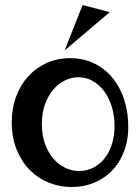

<svg xmlns="http://www.w3.org/2000/svg" viewBox="-20 -732 560 766"><path d="M26.9 -245.1Q26.9 -299.8 44.2 -346.4Q61.5 -393.1 92.5 -427.2Q123.5 -461.4 166.3 -480.7Q209 -500 259.8 -500Q309.1 -500 350.1 -481.7Q391.1 -463.4 421.4 -430.2Q451.7 -397 469.7 -350.6Q487.8 -304.2 491.2 -248Q494.6 -188 478.8 -139.4Q462.9 -90.8 432.1 -56.9Q401.4 -22.9 358.6 -4.4Q315.9 14.2 266.1 14.2Q218.3 14.2 175 -3.2Q131.8 -20.5 98.9 -53.7Q65.9 -86.9 46.4 -135Q26.9 -183.1 26.9 -245.1ZM147 -236.8Q147 -193.8 159.2 -159.2Q171.4 -124.5 191.9 -100.3Q212.4 -76.2 239.3 -63Q266.1 -49.8 295.9 -49.8Q325.7 -49.8 351.6 -62.7Q377.4 -75.7 396.5 -99.4Q415.5 -123 426.3 -156.2Q437 -189.5 437 -230Q437 -270 426.3 -305.4Q415.5 -340.8 396.2 -367.2Q377 -393.6 350.6 -408.7Q324.2 -423.8 293 -423.8Q265.1 -423.8 239 -411.1Q212.9 -398.4 192.4 -374.3Q171.9 -350.1 159.4 -315.4Q147 -280.8 147 -236.8ZM237.8 -530.8 309.6 -711.9 418 -683.6Z"/></svg>

Font: Risque
Style: Regular
Weight: 400
Designer: Astigmatic (AOETI)
Foundry: Astigmatic (AOETI)
Version: Version 1.000